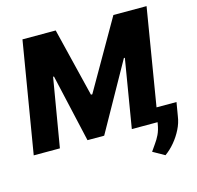

<svg xmlns="http://www.w3.org/2000/svg" viewBox="-135 -864 1248 1215"><g transform="rotate(-15 489.5 -257.0)"><path d="M116.2 -727.5H334L444.3 -277.3H453.1L711.9 -727.5H929.2L809.1 0H637.7L711.9 -447.3H705.6L458 -4.9H348.6L248 -448.7H242.2L166.5 0H-4.9ZM955.1 -92.3 939.9 -2Q934.1 39.6 913.6 80.3Q893.1 121.1 863.8 156Q834.5 190.9 800.8 214.8L724.6 171.9Q738.3 150.9 754.6 128.7Q771 106.4 784.7 78.1Q798.3 49.8 804.7 10.3L821.3 -92.3Z"/></g></svg>

Font: Inter Tight ExtraBold
Style: Italic
Weight: 800
Italic angle: -9.39999°
Designer: Rasmus Andersson
Foundry: rsms
Version: Version 3.004